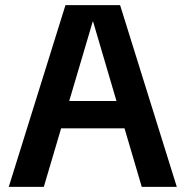

<svg xmlns="http://www.w3.org/2000/svg" viewBox="-20 -725 720 745"><path d="M14 0 234 -705H446L666 0H530L341 -642H340L150 0ZM175 -227V-333H505V-227Z"/></svg>

Font: TikTok Sans 24pt SemiBold
Style: Regular
Weight: 600
Version: Version 4.000